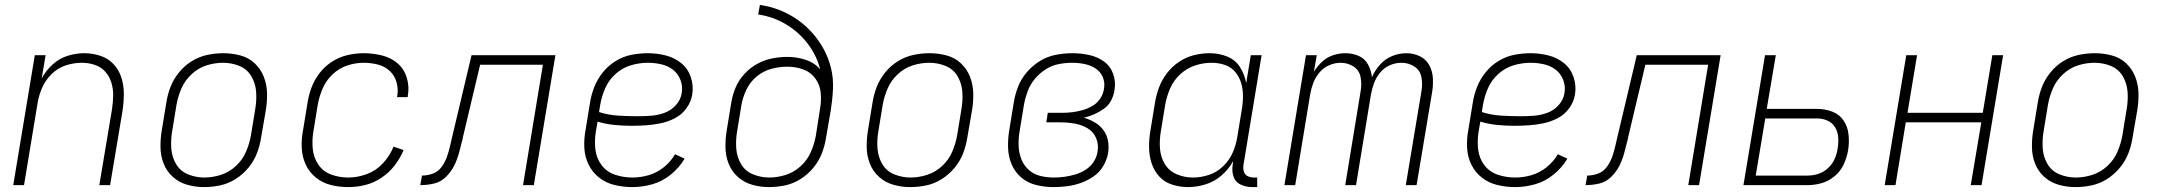

<svg xmlns="http://www.w3.org/2000/svg" viewBox="-20 -755 8824 783"><path d="M34 0H78L133 -333Q138 -365 151.5 -396.5Q165 -428 190.5 -453Q216 -478 248.5 -488.5Q281 -499 314 -499Q314 -499 314 -499Q314 -499 314 -499Q341 -499 366.5 -490.5Q392 -482 409 -463Q426 -444 434 -418.5Q442 -393 441.5 -366Q441 -339 437 -311L385 0H429L480 -305Q485 -339 485 -373Q485 -407 475 -438.5Q465 -470 443 -493.5Q421 -517 389 -527.5Q357 -538 324 -538Q290 -538 256 -527.5Q222 -517 194.5 -492Q167 -467 150 -435L166 -530H122Z M812 8Q845 8 878 1Q911 -6 941 -25Q971 -44 993.5 -71.5Q1016 -99 1028 -130.5Q1040 -162 1045 -195L1064 -305Q1070 -341 1069 -376Q1068 -411 1055.5 -442.5Q1043 -474 1018.5 -497Q994 -520 960 -529Q926 -538 891 -538Q858 -538 825 -531Q792 -524 762 -505.5Q732 -487 709.5 -459Q687 -431 675 -399.5Q663 -368 658 -335L640 -225Q634 -190 634.5 -154.5Q635 -119 647.5 -87.5Q660 -56 685 -33.5Q710 -11 743.5 -1.5Q777 8 812 8ZM813 -31Q779 -31 747 -44Q715 -57 698 -86Q681 -115 678.5 -149.5Q676 -184 682 -219L700 -329Q706 -362 720 -394.5Q734 -427 761.5 -452.5Q789 -478 822.5 -488.5Q856 -499 890 -499Q925 -499 956.5 -486Q988 -473 1005 -444Q1022 -415 1024.5 -380.5Q1027 -346 1021 -311L1003 -201Q997 -168 983 -135.5Q969 -103 942 -78Q915 -53 881 -42Q847 -31 813 -31Z M1401 8Q1435 8 1469.5 -0.5Q1504 -9 1535.5 -30Q1567 -51 1589.5 -80.5Q1612 -110 1626 -143L1585 -157Q1570 -120 1542 -89.5Q1514 -59 1476 -45Q1438 -31 1401 -31Q1364 -31 1331 -43Q1298 -55 1278.5 -83.5Q1259 -112 1255.5 -147.5Q1252 -183 1258 -219L1276 -329Q1282 -362 1296 -394.5Q1310 -427 1336.5 -452Q1363 -477 1396.5 -488Q1430 -499 1463 -499Q1492 -499 1520 -492Q1548 -485 1568.5 -466.5Q1589 -448 1597 -420Q1605 -392 1600 -363Q1600 -361 1599 -359H1643V-364Q1650 -401 1639 -437.5Q1628 -474 1601 -497Q1574 -520 1537.5 -529Q1501 -538 1463 -538Q1431 -538 1398 -530.5Q1365 -523 1335.5 -504.5Q1306 -486 1284.5 -458.5Q1263 -431 1251 -399.5Q1239 -368 1234 -335L1216 -225Q1209 -189 1210.5 -152.5Q1212 -116 1226.5 -84.5Q1241 -53 1268 -31Q1295 -9 1329.5 -0.5Q1364 8 1401 8Z M1694 0Q1722 0 1750 -6.5Q1778 -13 1799.5 -34.5Q1821 -56 1833.5 -82Q1846 -108 1853 -135.5Q1860 -163 1867 -190V-192L1938 -491H2194L2113 0H2157L2245 -530H1903L1825 -201Q1820 -180 1815 -158Q1810 -136 1802.5 -115Q1795 -94 1781 -74.5Q1767 -55 1745 -47Q1723 -39 1701 -39Z M2559 8Q2599 8 2640 -3.5Q2681 -15 2715.5 -43Q2750 -71 2772 -108L2733 -126Q2715 -95 2686.5 -72.5Q2658 -50 2625 -40.5Q2592 -31 2559 -31Q2522 -31 2488 -42.5Q2454 -54 2433 -82Q2412 -110 2408 -146Q2404 -182 2410 -219L2417 -259Q2450 -249 2485 -245.5Q2520 -242 2556 -242Q2585 -242 2614.5 -244Q2644 -246 2673.5 -252Q2703 -258 2731.5 -272.5Q2760 -287 2779 -313Q2798 -339 2803 -369Q2809 -406 2797 -441Q2785 -476 2757.5 -498Q2730 -520 2694.5 -529Q2659 -538 2622 -538Q2589 -538 2555.5 -531.5Q2522 -525 2491.5 -506.5Q2461 -488 2438.5 -460Q2416 -432 2403.5 -400Q2391 -368 2386 -335L2368 -225Q2361 -188 2363 -151.5Q2365 -115 2380.5 -83.5Q2396 -52 2423.5 -30.5Q2451 -9 2486.5 -0.5Q2522 8 2559 8ZM2582 -281Q2541 -281 2501 -283.5Q2461 -286 2423 -298L2428 -329Q2434 -363 2448.5 -396Q2463 -429 2491 -454Q2519 -479 2553.5 -489Q2588 -499 2622 -499Q2649 -499 2676 -493Q2703 -487 2724 -471Q2745 -455 2755 -429Q2765 -403 2760 -375Q2756 -348 2736 -326Q2716 -304 2689 -294.5Q2662 -285 2635.5 -283Q2609 -281 2582 -281Z M3116 8Q3149 8 3182 1Q3215 -6 3245 -25Q3275 -44 3297.5 -71.5Q3320 -99 3332 -130.5Q3344 -162 3349 -195L3368 -305Q3375 -349 3377 -392.5Q3379 -436 3369 -477Q3359 -518 3339.5 -554Q3320 -590 3293 -620.5Q3266 -651 3232.5 -674.5Q3199 -698 3160 -713.5Q3121 -729 3079 -735L3072 -696Q3133 -687 3185 -656Q3237 -625 3273.5 -577.5Q3310 -530 3325 -472Q3302 -499 3266 -511Q3230 -523 3191 -523Q3159 -523 3127.5 -516.5Q3096 -510 3067 -494Q3038 -478 3015 -452.5Q2992 -427 2979.5 -397Q2967 -367 2962 -335L2944 -225Q2938 -190 2938.5 -154.5Q2939 -119 2951.5 -87.5Q2964 -56 2989 -33.5Q3014 -11 3047.5 -1.5Q3081 8 3116 8ZM3117 -31Q3083 -31 3051 -44Q3019 -57 3002 -86Q2985 -115 2982.5 -149.5Q2980 -184 2986 -219L3004 -329Q3010 -361 3025 -391.5Q3040 -422 3067 -444Q3094 -466 3126.5 -474.5Q3159 -483 3191 -483Q3225 -483 3255.5 -472Q3286 -461 3305 -435Q3324 -409 3327 -376Q3330 -343 3324 -310L3307 -201Q3301 -168 3287 -135.5Q3273 -103 3246 -78Q3219 -53 3185 -42Q3151 -31 3117 -31Z M3692 8Q3725 8 3758 1Q3791 -6 3821 -25Q3851 -44 3873.5 -71.5Q3896 -99 3908 -130.5Q3920 -162 3925 -195L3944 -305Q3950 -341 3949 -376Q3948 -411 3935.5 -442.5Q3923 -474 3898.5 -497Q3874 -520 3840 -529Q3806 -538 3771 -538Q3738 -538 3705 -531Q3672 -524 3642 -505.5Q3612 -487 3589.5 -459Q3567 -431 3555 -399.5Q3543 -368 3538 -335L3520 -225Q3514 -190 3514.5 -154.5Q3515 -119 3527.5 -87.5Q3540 -56 3565 -33.5Q3590 -11 3623.5 -1.5Q3657 8 3692 8ZM3693 -31Q3659 -31 3627 -44Q3595 -57 3578 -86Q3561 -115 3558.5 -149.5Q3556 -184 3562 -219L3580 -329Q3586 -362 3600 -394.5Q3614 -427 3641.5 -452.5Q3669 -478 3702.5 -488.5Q3736 -499 3770 -499Q3805 -499 3836.5 -486Q3868 -473 3885 -444Q3902 -415 3904.5 -380.5Q3907 -346 3901 -311L3883 -201Q3877 -168 3863 -135.5Q3849 -103 3822 -78Q3795 -53 3761 -42Q3727 -31 3693 -31Z M4276 8Q4304 8 4331.5 4.5Q4359 1 4386.5 -8.5Q4414 -18 4439 -35Q4464 -52 4479 -77.5Q4494 -103 4499 -131Q4503 -156 4498.5 -181Q4494 -206 4479.5 -225Q4465 -244 4444.5 -256Q4424 -268 4400 -275Q4422 -280 4442.5 -289Q4463 -298 4482 -311.5Q4501 -325 4511.5 -345.5Q4522 -366 4525 -387Q4531 -422 4519.5 -454Q4508 -486 4481 -505Q4454 -524 4420.5 -531Q4387 -538 4353 -538Q4320 -538 4286 -531.5Q4252 -525 4221.5 -506.5Q4191 -488 4167.5 -460.5Q4144 -433 4131.5 -400.5Q4119 -368 4114 -335L4096 -225Q4090 -189 4091 -153Q4092 -117 4105.5 -85Q4119 -53 4145 -31Q4171 -9 4205.5 -0.5Q4240 8 4276 8ZM4277 -31Q4248 -31 4221 -38Q4194 -45 4174 -63.5Q4154 -82 4144.5 -107.5Q4135 -133 4134 -161.5Q4133 -190 4138 -219L4156 -329Q4161 -356 4171 -383Q4181 -410 4200 -433Q4219 -456 4244 -472Q4269 -488 4297 -493.5Q4325 -499 4352 -499Q4378 -499 4402.5 -494Q4427 -489 4447.5 -476Q4468 -463 4477.5 -440Q4487 -417 4482 -392Q4479 -371 4466.5 -352.5Q4454 -334 4435 -323Q4416 -312 4395 -306Q4374 -300 4353.5 -297.5Q4333 -295 4313 -295H4253L4247 -256H4306Q4335 -256 4363 -251Q4391 -246 4415 -232Q4439 -218 4450 -192Q4461 -166 4456 -137Q4453 -115 4440 -95Q4427 -75 4407 -62.5Q4387 -50 4365 -43.5Q4343 -37 4321 -34Q4299 -31 4277 -31Z M4825 8Q4860 8 4896 -3Q4932 -14 4961.5 -39.5Q4991 -65 5009 -98L5007 -82Q5003 -57 5010.5 -34.5Q5018 -12 5040 -2Q5062 8 5086 8H5107V-31H5093Q5079 -31 5067.5 -37Q5056 -43 5052.5 -55.5Q5049 -68 5051 -82L5125 -530H5081L5062 -416Q5056 -451 5037 -481Q5018 -511 4984.5 -524.5Q4951 -538 4913 -538Q4881 -538 4849 -530Q4817 -522 4788.5 -503Q4760 -484 4739 -456.5Q4718 -429 4706.5 -398Q4695 -367 4690 -335L4672 -225Q4666 -191 4666 -157Q4666 -123 4675.5 -92Q4685 -61 4706 -37Q4727 -13 4759 -2.5Q4791 8 4825 8ZM4845 -31Q4810 -31 4778.5 -44.5Q4747 -58 4730 -86.5Q4713 -115 4710.5 -149.5Q4708 -184 4714 -219L4732 -329Q4738 -362 4752 -394.5Q4766 -427 4793 -452Q4820 -477 4853.5 -488Q4887 -499 4921 -499Q4949 -499 4974.5 -490.5Q5000 -482 5017 -462Q5034 -442 5041.5 -416.5Q5049 -391 5049 -363Q5049 -335 5044 -307L5026 -197Q5021 -165 5007.5 -133.5Q4994 -102 4968 -77Q4942 -52 4909.5 -41.5Q4877 -31 4845 -31Z M5218 0H5262L5323 -370Q5327 -393 5335.5 -416Q5344 -439 5360.5 -459Q5377 -479 5400.5 -489Q5424 -499 5447 -499Q5476 -499 5499.5 -484Q5523 -469 5528.5 -441Q5534 -413 5529 -384L5466 0H5510L5571 -370Q5575 -393 5583.5 -416Q5592 -439 5608.5 -459Q5625 -479 5648 -489Q5671 -499 5695 -499Q5724 -499 5747.5 -484Q5771 -469 5776.5 -441Q5782 -413 5777 -384L5713 0H5757L5820 -377Q5825 -406 5823.5 -435.5Q5822 -465 5808.5 -489.5Q5795 -514 5769.5 -526Q5744 -538 5715 -538Q5686 -538 5657.5 -526.5Q5629 -515 5608 -491.5Q5587 -468 5575 -440Q5572 -468 5559 -492Q5546 -516 5521 -527Q5496 -538 5467 -538Q5442 -538 5417 -530Q5392 -522 5372 -503.5Q5352 -485 5338 -462L5350 -530H5306Z M6159 8Q6199 8 6240 -3.5Q6281 -15 6315.5 -43Q6350 -71 6372 -108L6333 -126Q6315 -95 6286.5 -72.5Q6258 -50 6225 -40.5Q6192 -31 6159 -31Q6122 -31 6088 -42.5Q6054 -54 6033 -82Q6012 -110 6008 -146Q6004 -182 6010 -219L6017 -259Q6050 -249 6085 -245.5Q6120 -242 6156 -242Q6185 -242 6214.5 -244Q6244 -246 6273.5 -252Q6303 -258 6331.5 -272.5Q6360 -287 6379 -313Q6398 -339 6403 -369Q6409 -406 6397 -441Q6385 -476 6357.5 -498Q6330 -520 6294.5 -529Q6259 -538 6222 -538Q6189 -538 6155.5 -531.5Q6122 -525 6091.5 -506.5Q6061 -488 6038.5 -460Q6016 -432 6003.5 -400Q5991 -368 5986 -335L5968 -225Q5961 -188 5963 -151.5Q5965 -115 5980.5 -83.5Q5996 -52 6023.5 -30.5Q6051 -9 6086.5 -0.5Q6122 8 6159 8ZM6182 -281Q6141 -281 6101 -283.5Q6061 -286 6023 -298L6028 -329Q6034 -363 6048.5 -396Q6063 -429 6091 -454Q6119 -479 6153.5 -489Q6188 -499 6222 -499Q6249 -499 6276 -493Q6303 -487 6324 -471Q6345 -455 6355 -429Q6365 -403 6360 -375Q6356 -348 6336 -326Q6316 -304 6289 -294.5Q6262 -285 6235.5 -283Q6209 -281 6182 -281Z M6446 0Q6474 0 6502 -6.5Q6530 -13 6551.5 -34.5Q6573 -56 6585.5 -82Q6598 -108 6605 -135.5Q6612 -163 6619 -190V-192L6690 -491H6946L6865 0H6909L6997 -530H6655L6577 -201Q6572 -180 6567 -158Q6562 -136 6554.5 -115Q6547 -94 6533 -74.5Q6519 -55 6497 -47Q6475 -39 6453 -39Z M7090 0H7352Q7381 0 7410 -8.5Q7439 -17 7463 -37.5Q7487 -58 7499.5 -86Q7512 -114 7517 -143Q7522 -175 7518.5 -207Q7515 -239 7498 -264Q7481 -289 7451.5 -300Q7422 -311 7389 -311H7185L7222 -530H7178ZM7140 -39 7179 -272H7390Q7413 -272 7433 -263Q7453 -254 7464 -235.5Q7475 -217 7476.5 -194Q7478 -171 7474 -149Q7471 -127 7461.5 -106Q7452 -85 7434.5 -69Q7417 -53 7395.5 -46Q7374 -39 7352 -39Z M7666 0H7710L7752 -256H8060L8017 0H8061L8149 -530H8105L8066 -295H7759L7798 -530H7754Z M8444 8Q8477 8 8510 1Q8543 -6 8573 -25Q8603 -44 8625.5 -71.5Q8648 -99 8660 -130.5Q8672 -162 8677 -195L8696 -305Q8702 -341 8701 -376Q8700 -411 8687.5 -442.5Q8675 -474 8650.5 -497Q8626 -520 8592 -529Q8558 -538 8523 -538Q8490 -538 8457 -531Q8424 -524 8394 -505.5Q8364 -487 8341.5 -459Q8319 -431 8307 -399.5Q8295 -368 8290 -335L8272 -225Q8266 -190 8266.5 -154.5Q8267 -119 8279.5 -87.5Q8292 -56 8317 -33.5Q8342 -11 8375.5 -1.5Q8409 8 8444 8ZM8445 -31Q8411 -31 8379 -44Q8347 -57 8330 -86Q8313 -115 8310.5 -149.5Q8308 -184 8314 -219L8332 -329Q8338 -362 8352 -394.5Q8366 -427 8393.5 -452.5Q8421 -478 8454.5 -488.5Q8488 -499 8522 -499Q8557 -499 8588.5 -486Q8620 -473 8637 -444Q8654 -415 8656.5 -380.5Q8659 -346 8653 -311L8635 -201Q8629 -168 8615 -135.5Q8601 -103 8574 -78Q8547 -53 8513 -42Q8479 -31 8445 -31Z"/></svg>

Font: Iosevka Sparkle Extralight
Style: Italic
Weight: 200
Italic angle: -9°
Designer: Belleve Invis
Foundry: Belleve Invis
Version: Version 4.5.0; ttfautohint (v1.8.3)